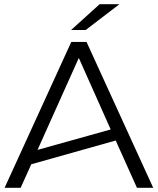

<svg xmlns="http://www.w3.org/2000/svg" viewBox="-20 -901 757 921"><path d="M321 -757H391L553 -881H458ZM79 0 130 -113 535 -227 637 0H715L395 -700H322L2 0ZM358 -623 511 -280 160 -182Z"/></svg>

Font: Talent
Style: Regular
Weight: 400
Designer: Mike Powis
Version: Version 1.001;hotconv 1.0.109;makeotfexe 2.5.65596